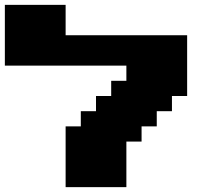

<svg xmlns="http://www.w3.org/2000/svg" viewBox="-20 -770 915 790"><path d="M250 0H500V-187.5H562.5V-250H625V-312.5H687.5V-375H750V-625H250V-750H0V-500H500V-437.5H437.5V-375H375V-312.5H312.5V-250H250Z"/></svg>

Font: Faithful 32x
Style: Bold
Weight: 400
Foundry: Faithful Resource Pack
Version: Version 1.0; January 27, 2023